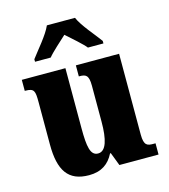

<svg xmlns="http://www.w3.org/2000/svg" viewBox="-115 -856 840 957"><g transform="rotate(-15 305.5 -378.0)"><path d="M112 -619V-606H193C212 -630 260 -672 288 -698C315 -674 371 -625 385 -606H465V-619C438 -657 380 -721 361 -766H216C197 -721 140 -657 112 -619ZM227 10C290 10 330 -18 355 -68H359L385 0H587V-58H576C546 -58 527 -61 527 -119V-536H304V-479H307C338 -479 355 -474 355 -418V-232C355 -140 339 -83 298 -83C258 -83 250 -131 250 -226V-536H25V-479H29C74 -479 77 -464 77 -407V-188C77 -55 119 10 227 10Z"/></g></svg>

Font: Noto Serif Sinhala Condensed Black
Style: Regular
Weight: 900
Width: 3
Designer: Jelle Bosma - Monotype Design Team
Foundry: Monotype Imaging Inc.
Version: Version 2.007